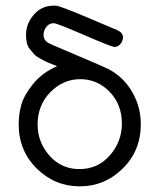

<svg xmlns="http://www.w3.org/2000/svg" viewBox="-20 -654 565 679"><path d="M46 -215Q46 -248 55 -282Q64 -316 96.5 -356.5Q129 -397 182 -420Q180 -421 163 -427.5Q146 -434 140.5 -437Q135 -440 121 -447.5Q107 -455 101 -462Q95 -469 86.5 -479Q78 -489 75 -502Q72 -515 72 -531Q72 -570 99.5 -602Q127 -634 170 -634H177Q190 -634 287 -593Q344 -569 384 -552Q385 -552 388.5 -550.5Q392 -549 393.5 -548Q395 -547 398 -545.5Q401 -544 402.5 -543Q404 -542 406.5 -540Q409 -538 410 -536.5Q411 -535 412.5 -532.5Q414 -530 414.5 -527Q415 -524 415 -521Q414 -508 405.5 -498Q397 -488 385 -488Q375 -488 278 -530Q181 -572 170 -572Q154 -572 144 -559Q134 -546 134 -531Q134 -520 139.5 -512.5Q145 -505 151 -502Q157 -499 168 -494Q348 -418 367 -408Q419 -379 448.5 -327Q478 -275 478 -215Q478 -121 414 -58Q350 5 262 5Q174 5 110 -58Q46 -121 46 -215ZM113 -214Q113 -151 155 -103.5Q197 -56 261 -56Q326 -56 368.5 -104.5Q411 -153 411 -217Q411 -285 367.5 -329.5Q324 -374 264 -374Q203 -374 158 -328Q113 -282 113 -214Z"/></svg>

Font: CMU Typewriter Text
Style: Regular
Weight: 500
Monospace: yes
Version: Version 0.7.0